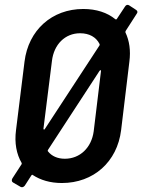

<svg xmlns="http://www.w3.org/2000/svg" viewBox="-20 -745 586 791"><path d="M541 -704 512 -723C506 -727 499 -725 495 -718L462 -668C461 -665 457 -664 455 -666C422 -693 377 -708 323 -708C194 -708 97 -621 81 -491L46 -209C39 -156 48 -110 69 -74C70 -72 70 -69 68 -67L31 -10C27 -3 28 4 34 7L65 25C71 28 77 26 82 20L109 -22C111 -25 114 -26 115 -24C147 -3 187 9 235 9C365 9 463 -78 479 -209L513 -491C519 -537 513 -577 497 -611C496 -613 497 -616 498 -618L543 -688C548 -694 547 -700 541 -704ZM159 -215 194 -494C202 -562 248 -608 310 -608C348 -608 376 -592 390 -564C391 -562 391 -560 390 -558L165 -214C163 -210 159 -210 159 -215ZM366 -204C357 -137 310 -91 247 -91C217 -91 193 -102 178 -121C176 -123 176 -125 178 -128L390 -453C393 -457 397 -457 396 -452Z"/></svg>

Font: Barlow Semi Condensed SemiBold
Style: Italic
Weight: 600
Width: 4
Italic angle: -7°
Designer: Jeremy Tribby
Foundry: Tribby Type
Version: Version 1.422;hotconv 1.0.109;makeotfexe 2.5.65596